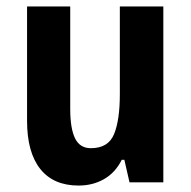

<svg xmlns="http://www.w3.org/2000/svg" viewBox="-20 -566 593 596"><path d="M487 -546V0H382L366 -70H358Q338 -30 303 -10Q268 10 224 10Q146 10 105 -41.5Q64 -93 64 -191V-546H198V-228Q198 -167 213 -136.5Q228 -106 262 -106Q316 -106 334 -149.5Q352 -193 352 -274V-546Z"/></svg>

Font: Noto Sans Sinhala UI Condensed
Style: Bold
Weight: 700
Width: 3
Designer: Jelle Bosma - Monotype Design Team
Foundry: Monotype Imaging Inc.
Version: Version 2.006; ttfautohint (v1.8.4.7-5d5b)